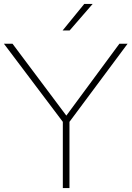

<svg xmlns="http://www.w3.org/2000/svg" viewBox="-28 -964 674 984"><path d="M626 -740 328 -339.5V0H294V-339.5L-8 -740H36L312 -371.5L584 -740ZM293 -808 404 -944H447L329 -808Z"/></svg>

Font: Encode Sans Expanded Thin
Style: Regular
Weight: 250
Width: 7
Designer: Multiple Designers
Foundry: Impallari Type
Version: Version 2.000